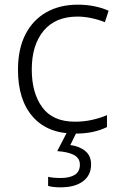

<svg xmlns="http://www.w3.org/2000/svg" viewBox="-20 -562 516 822"><path d="M301 10Q184 10 120.5 -62Q57 -134 57 -263Q57 -353 89 -415Q121 -477 178.5 -509.5Q236 -542 313 -542Q351 -542 385 -535Q419 -528 445 -516L429 -467Q402 -478 371 -484.5Q340 -491 312 -491Q217 -491 166.5 -430Q116 -369 116 -264Q116 -164 161 -102.5Q206 -41 301 -41Q340 -41 375 -49Q410 -57 438 -69V-18Q412 -5 378.5 2.5Q345 10 301 10ZM370 142Q370 188 335.5 214Q301 240 240 240Q206 240 186 234V195Q206 200 241 200Q278 200 300 186.5Q322 173 322 143Q322 115 296.5 101.5Q271 88 225 85L269 0H310L281 59Q320 64 345 84.5Q370 105 370 142Z"/></svg>

Font: Noto Sans Arabic Light
Style: Regular
Weight: 300
Designer: Monotype Design Team, Nadine Chahine, Nizar Qandah and Khaled Hosny
Foundry: Monotype Imaging Inc.
Version: Version 2.012; ttfautohint (v1.8.4.7-5d5b)